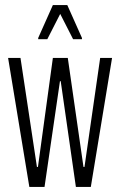

<svg xmlns="http://www.w3.org/2000/svg" viewBox="-20 -739 475 759"><path d="M96 0 12 -510H61L126 -79H130L189 -510H248L310 -79H314L376 -510H423L339 0H280L220 -418H217L156 0ZM131 -584V-589L189 -719H246L304 -589V-584H269L218 -684L167 -584Z"/></svg>

Font: Saira Ultra Condensed Light
Style: Regular
Weight: 300
Width: 1
Designer: Hector Gatti with collaboration of the Omnibus-Type team
Foundry: Omnibus-Type
Version: Version 1.001; ttfautohint (v1.8)